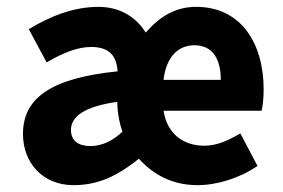

<svg xmlns="http://www.w3.org/2000/svg" viewBox="-20 -528 826 560"><path d="M194 12C260 12 315 -9 385 -65C427 -19 482 12 556 12C614 12 680 -9 731 -44L681 -139C645 -118 613 -103 576 -103C516 -103 468 -136 457 -205H743C746 -217 749 -240 749 -267C749 -402 683 -508 552 -508C493 -508 447 -481 405 -433C376 -480 328 -508 267 -508C195 -508 127 -481 64 -443L116 -346C164 -374 206 -391 246 -391C301 -391 320 -363 323 -320C128 -300 47 -242 47 -137C47 -54 104 12 194 12ZM244 -102C209 -102 187 -117 187 -149C187 -188 225 -217 322 -231L323 -210C325 -188 330 -164 337 -144C310 -118 278 -102 244 -102ZM457 -295C465 -364 501 -396 547 -396C601 -396 624 -355 624 -295Z"/></svg>

Font: Giro Sans Regular
Style: Bold
Weight: 700
Designer: Paul D. Hunt
Foundry: Adobe Systems Incorporated
Version: Version 1.000;PS 1.0;hotconv 1.0.88;makeotf.lib2.5.647800